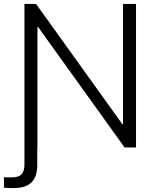

<svg xmlns="http://www.w3.org/2000/svg" viewBox="-27 -748 806 974"><path d="M663 -728H597V-119H593L156 -728H97V86C97 133 78 152 32 152C22 152 7 151 -7 151V204C8 206 28 206 43 206C123 206 162 169 162 90V0H163V-610H167L605 0H663Z"/></svg>

Font: Wafeq Light
Style: Regular
Weight: 300
Designer: Rasmus Andersson & Azza Alameddine
Foundry: Google & TypeTogether
Version: Version 3.000;January 28, 2025;FontCreator 15.0.0.3014 64-bi